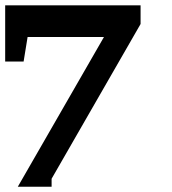

<svg xmlns="http://www.w3.org/2000/svg" viewBox="-44 -691 651 727"><path d="M151.4 -14.2V16.1H23.4L349.6 -550.8H60.5L45.4 -458H-24.4V-670.9H488.3V-600.1Z"/></svg>

Font: Charis SIL Phon
Style: Bold
Weight: 700
Foundry: SIL International
Version: Version 5.000